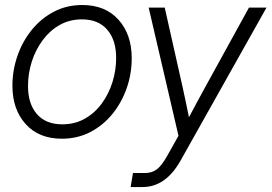

<svg xmlns="http://www.w3.org/2000/svg" viewBox="-20 -546 1089 770"><path d="M228 10.3Q135.7 10.3 82.8 -48.6Q29.8 -107.4 29.8 -202.1Q29.8 -263.7 49.8 -321.5Q69.8 -379.4 106.9 -425.5Q144 -471.7 195.6 -498.8Q247.1 -525.9 310.1 -525.9Q402.3 -525.9 455.3 -466.8Q508.3 -407.7 508.3 -312.5Q508.3 -250.5 488.3 -192.9Q468.3 -135.3 431.2 -89.4Q394 -43.5 342.5 -16.6Q291 10.3 228 10.3ZM230 -47.4Q280.3 -47.4 320.3 -70.1Q360.4 -92.8 388.4 -131.3Q416.5 -169.9 431.2 -217.3Q445.8 -264.6 445.8 -313.5Q445.8 -385.3 410.2 -426.8Q374.5 -468.3 308.6 -468.3Q258.8 -468.3 219 -445.6Q179.2 -422.9 150.9 -384.5Q122.6 -346.2 107.4 -298.6Q92.3 -251 92.3 -200.7Q92.3 -129.9 127.9 -88.6Q163.6 -47.4 230 -47.4ZM503.9 204.1 513.2 147.9H561Q589.8 147.9 609.6 132.6Q629.4 117.2 651.4 77.6L695.8 -1.5L576.2 -515.6H640.6L711.4 -200.7Q718.3 -169.4 724.9 -138.2Q731.4 -106.9 737.8 -75.7Q754.4 -106.9 771.2 -138.2Q788.1 -169.4 805.2 -200.7L978.5 -515.6H1048.8L704.1 98.1Q644.5 204.1 551.8 204.1Z"/></svg>

Font: Inter Display Light
Style: Italic
Weight: 300
Italic angle: -9.39999°
Designer: Rasmus Andersson
Foundry: rsms
Version: Version 4.000;git-a52131595